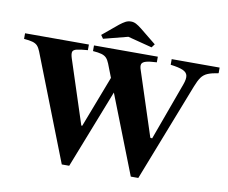

<svg xmlns="http://www.w3.org/2000/svg" viewBox="-113 -1074 1436 1207"><g transform="rotate(10 605.0 -470.0)"><path d="M355 10.5 91 -665Q82 -687.5 70.8 -699.5Q59.5 -711.5 39.5 -717.2Q19.5 -723 -15.5 -725.5V-761.5H392V-725.5Q344 -722 321.8 -716.5Q299.5 -711 296 -698Q292.5 -685 300.5 -659L433.5 -251.5H439.5L565 -579L531.5 -665Q522.5 -687.5 511 -699.5Q499.5 -711.5 479.5 -717.2Q459.5 -723 424.5 -725.5V-761.5H832V-725.5Q786.5 -723.5 763.8 -717Q741 -710.5 736.5 -697Q732 -683.5 741 -659L874 -251.5L886 -249.5L1020 -617Q1033.5 -653.5 1029.5 -674.8Q1025.5 -696 999.5 -707.5Q973.5 -719 920.5 -725.5V-761.5H1226.5V-725.5Q1183.5 -719 1158.5 -708.5Q1133.5 -698 1118.2 -676.8Q1103 -655.5 1087.5 -615.5L843.5 10.5H795.5L599 -491.5L402.5 10.5ZM473 -812.5 457.5 -834.5 557.5 -917.5Q578 -933.5 593.8 -941.8Q609.5 -950 629 -950Q645.5 -950 661.2 -941.8Q677 -933.5 697 -917.5L799.5 -834.5L783 -812.5L628 -852.5Z"/></g></svg>

Font: Libre Caslon Text
Style: Regular
Weight: 400
Designer: Pablo Impallari, Rodrigo Fuenzalida, Katja Schimmel
Foundry: Pablo Impallari, Rodrigo Fuenzalida
Version: Version 2.000